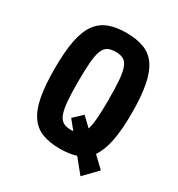

<svg xmlns="http://www.w3.org/2000/svg" viewBox="-184 -817 941 1016"><g transform="rotate(30 287.0 -308.5)"><path d="M263 -161.6 459.8 81.4 538 0.8 316.2 -211.4ZM56.8 -343.8Q56.8 -241.8 69.8 -173.6Q82.8 -105.4 111.5 -64.5Q140.2 -23.6 185 -6.8Q229.8 10 292.4 10Q355.2 10 400.3 -6.8Q445.4 -23.6 473.6 -64.6Q501.8 -105.6 515.1 -173.8Q528.4 -242 528.4 -343.8Q528.4 -445.8 515.1 -514Q501.8 -582.2 473.6 -622.8Q445.4 -663.4 400.3 -680.6Q355.2 -697.8 292.4 -697.8Q229.8 -697.8 185 -680.6Q140.2 -663.4 111.5 -622.9Q82.8 -582.4 69.8 -514.2Q56.8 -446 56.8 -343.8ZM198.8 -343Q198.8 -417.6 202.7 -464.6Q206.6 -511.6 217.3 -537.6Q228 -563.6 246.4 -572.9Q264.8 -582.2 293 -582.2Q321.4 -582.2 339.5 -572.8Q357.6 -563.4 368.2 -537Q378.8 -510.6 382.6 -464Q386.4 -417.4 386.4 -342.2Q386.4 -271.8 382.6 -226Q378.8 -180.2 368.6 -153.5Q358.4 -126.8 340.3 -116.2Q322.2 -105.6 293 -105.6Q264 -105.6 245.6 -116.1Q227.2 -126.6 216.9 -153.8Q206.6 -181 202.7 -226.8Q198.8 -272.6 198.8 -343Z"/></g></svg>

Font: Secuela Light
Style: Regular
Weight: 300
Designer: Fernando Haro
Foundry: deFharo
Version: Version 1.708